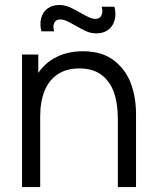

<svg xmlns="http://www.w3.org/2000/svg" viewBox="-20 -762 634 782"><path d="M372.3 -626Q352 -626 332.4 -634.2Q312.8 -642.5 286.2 -658.3Q264.7 -670.8 251.1 -676.8Q237.5 -682.7 225.3 -682.7Q213 -682.7 206 -675.6Q199 -668.5 197.9 -657.3Q196.8 -646.2 200.7 -634.3H148.7Q141.2 -664 147.8 -688.5Q154.3 -713 173.7 -727.3Q193 -741.7 221.7 -741.7Q242.3 -741.7 261.9 -733.4Q281.5 -725.2 308.8 -709.3Q330.7 -696.8 343.9 -690.9Q357.2 -685 369.3 -685Q386.3 -685 393.2 -699.6Q400.2 -714.2 394 -734.7H446Q453.5 -705.3 446.9 -680.3Q440.3 -655.3 421 -640.7Q401.7 -626 372.3 -626ZM460 -275.7Q460 -340 444.2 -385.3Q428.3 -430.7 393.4 -457Q358.5 -483.3 303.3 -483.3Q251.7 -483.3 216.1 -460.2Q180.5 -437.2 162.1 -393.2Q143.7 -349.3 143.7 -288L91.7 -299.7Q91.7 -380.7 120.2 -437.9Q148.7 -495.2 199.6 -524.2Q250.5 -553.3 317.7 -553.3Q394.7 -553.3 443.1 -516.5Q491.5 -479.7 512.8 -422.8Q534 -366 534 -297V0H460ZM69.7 0V-540H136V-407H143.7V0Z"/></svg>

Font: Manrope
Style: Regular
Weight: 400
Designer: Mikhail Sharanda
Foundry: Mikhail Sharanda
Version: Version 4.503